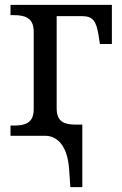

<svg xmlns="http://www.w3.org/2000/svg" viewBox="-20 -556 498 786"><path d="M268 210H317V-46H284C246 -47 212 -56 212 -112V-490H314C360 -490 374 -472 384 -409L389 -376H438V-536H23V-494H36C80 -494 118 -485 118 -426V-109C118 -50 80 -42 36 -42H23V0H166C210 0 256 35 263 137Z"/></svg>

Font: Noto Serif Thai
Style: Regular
Weight: 400
Designer: Monotype Design Team
Foundry: Monotype Imaging Inc.
Version: Version 1.901